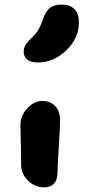

<svg xmlns="http://www.w3.org/2000/svg" viewBox="-20 -805 374 835"><path d="M145 -533.2Q114.3 -533.2 98.6 -545.9Q83 -558.6 83 -580.1Q83 -595.7 90.6 -608.6Q98.1 -621.6 115.2 -638.2Q136.2 -657.2 147.2 -676.3Q158.2 -695.3 168.9 -727.1Q181.2 -759.8 199.5 -772.5Q217.8 -785.2 247.1 -785.2Q284.2 -785.2 303.7 -765.4Q323.2 -745.6 323.2 -707Q323.2 -638.7 268.1 -585.9Q212.9 -533.2 145 -533.2ZM171.9 9.8Q130.9 9.8 101.3 -20Q71.8 -49.8 71.8 -88.9Q71.8 -142.6 70.3 -192.9Q68.8 -243.2 68.8 -261.2Q68.8 -302.2 98.9 -334.2Q128.9 -366.2 164.1 -366.2Q197.3 -366.2 219 -344.7Q240.7 -323.2 241.2 -283.2Q241.7 -261.7 235.8 -168Q230 -74.2 230 -53.2Q230 -23.4 215.1 -6.8Q200.2 9.8 171.9 9.8Z"/></svg>

Font: Shantell Sans Irregular
Style: Bold
Weight: 700
Designer: Stephen Nixon, Anya Danilova, Shantell Martin
Foundry: Arrow Type
Version: Version 1.006;[9816181b4]